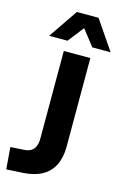

<svg xmlns="http://www.w3.org/2000/svg" viewBox="-140 -992 679 1062"><g transform="rotate(15 200.0 -461.0)"><path d="M10 10 0 -115 77 -120Q101 -121 116.5 -130.5Q132 -140 140 -158Q148 -176 148 -202V-705H300V-197Q300 -135 278 -91Q256 -47 212.5 -23Q169 1 103 5ZM48 -765 162 -932H286L400 -765H295L224 -856L153 -765Z"/></g></svg>

Font: Nunito Sans 10pt SemiCondensed ExtraBold
Style: Regular
Weight: 800
Width: 4
Designer: Vernon Adams
Foundry: Vernon Adams
Version: Version 3.101;gftools[0.9.27]